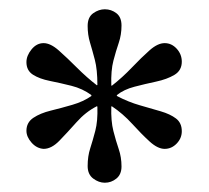

<svg xmlns="http://www.w3.org/2000/svg" viewBox="-20 -709 450 414"><path d="M206 -315Q193 -315 181 -324Q169 -333 169 -351Q169 -372 174.5 -389Q180 -406 185.5 -427Q191 -448 190 -479L189 -480Q165 -468 145 -445.5Q125 -423 108 -405.5Q91 -388 74 -388Q59 -389 48 -401.5Q37 -414 37 -427Q37 -445 52 -455Q67 -465 89.5 -470.5Q112 -476 136 -483Q160 -490 177 -502V-504Q158 -518 134 -524Q110 -530 87.5 -534.5Q65 -539 51 -548Q37 -557 37 -575Q37 -589 48 -602.5Q59 -616 74 -616Q89 -616 107 -600Q125 -584 146 -563Q167 -542 189 -525L190 -526Q190 -559 184.5 -580Q179 -601 174 -617.5Q169 -634 169 -653Q169 -672 181 -680.5Q193 -689 206 -689Q220 -689 231 -680.5Q242 -672 242 -654Q242 -634 236 -616.5Q230 -599 224.5 -578Q219 -557 220 -525L221 -524Q244 -542 264.5 -563.5Q285 -585 302.5 -600.5Q320 -616 335 -616Q350 -616 361 -604Q372 -592 372 -576Q372 -557 356 -547.5Q340 -538 316.5 -533Q293 -528 270 -522Q247 -516 232 -504V-502Q257 -489 281.5 -482Q306 -475 326.5 -469Q347 -463 359.5 -453.5Q372 -444 372 -426Q372 -411 361 -399.5Q350 -388 335 -388Q320 -388 302.5 -404Q285 -420 265 -442Q245 -464 221 -480L220 -479Q219 -448 224.5 -426.5Q230 -405 236 -387.5Q242 -370 242 -350Q242 -333 231 -324Q220 -315 206 -315Z"/></svg>

Font: STIX Two Text
Style: Regular
Weight: 400
Designer: Ross Mills, John Hudson & Paul Hanslow, Tiro Typeworks Ltd; with prior portions MicroPress Inc., and Coen Hoffman.
Foundry: Tiro Typeworks Ltd
Version: Version 2.13 b171